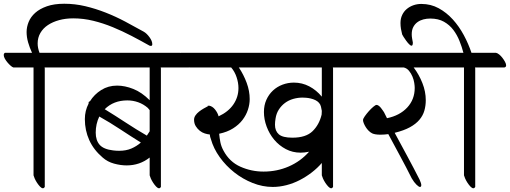

<svg xmlns="http://www.w3.org/2000/svg" viewBox="-52 -969 2722 1025"><path d="M127 -609H19Q13 -611 4.5 -618.5Q-4 -626 -12 -635.5Q-20 -645 -26 -655.5Q-32 -666 -32 -675Q-32 -683 -26 -687H119Q106 -715 98 -743Q90 -771 90 -798Q90 -825 101 -852Q112 -879 136 -900.5Q160 -922 198.5 -935.5Q237 -949 291 -949Q348 -949 403 -936Q458 -923 511.5 -902Q565 -881 616 -854Q667 -827 715 -800Q731 -791 746 -770.5Q761 -750 761 -733Q761 -724 754 -724Q748 -724 745 -726Q699 -752 650 -777.5Q601 -803 550 -824Q499 -845 446 -858Q393 -871 339 -871Q298 -871 263.5 -861.5Q229 -852 203.5 -835Q178 -818 163.5 -793Q149 -768 149 -737Q149 -713 159 -687H298Q305 -686 314.5 -678.5Q324 -671 332 -660.5Q340 -650 346 -639Q352 -628 352 -620Q352 -611 343 -609H186Q187 -607 187 -603V29Q183 36 177 36Q170 36 161.5 27Q153 18 145.5 6.5Q138 -5 133 -16.5Q128 -28 127 -33Z M496 -128Q448 -169 424.5 -221Q401 -273 401 -333Q401 -378 421 -416V-420Q421 -427 428 -428Q451 -465 488.5 -488.5Q526 -512 573 -512Q615 -512 660 -494Q705 -476 747 -434V-609H339Q333 -611 324.5 -618.5Q316 -626 308 -635.5Q300 -645 294 -655.5Q288 -666 288 -675Q288 -683 294 -687H911Q918 -686 927.5 -678.5Q937 -671 945 -660.5Q953 -650 959 -639Q965 -628 965 -620Q965 -611 956 -609H806Q807 -607 807 -603V29Q803 36 797 36Q790 36 781.5 27Q773 18 765.5 6.5Q758 -5 753 -16.5Q748 -28 747 -33V-128Q694 -86 624 -86Q592 -86 557 -95.5Q522 -105 496 -128ZM507 -386Q564 -351 619.5 -314.5Q675 -278 732 -245L747 -268V-381L737 -393Q714 -413 686 -423Q658 -433 628 -433Q554 -433 507 -386ZM552 -166Q560 -165 568 -164.5Q576 -164 584 -164Q621 -164 649 -176Q677 -188 700 -208Q644 -243 589.5 -279Q535 -315 478 -347Q459 -307 459 -261Q459 -220 480 -196Q501 -172 552 -166Z M1074 -226Q1069 -238 1068 -251Q1056 -252 1041.5 -256.5Q1027 -261 1014.5 -271Q1002 -281 993 -295.5Q984 -310 984 -330Q984 -342 991.5 -353Q999 -364 1010.5 -373Q1022 -382 1035 -389.5Q1048 -397 1058 -402V-408L1061 -403L1064 -405Q1082 -402 1096 -384.5Q1110 -367 1115 -348Q1167 -372 1194 -411.5Q1221 -451 1221 -499Q1221 -527 1211 -557Q1201 -587 1182 -609H959Q953 -611 944.5 -618.5Q936 -626 928 -635.5Q920 -645 914 -655.5Q908 -666 908 -675Q908 -683 914 -687H1831Q1838 -686 1847.5 -678.5Q1857 -671 1865 -660.5Q1873 -650 1879 -639Q1885 -628 1885 -620Q1885 -611 1876 -609H1725Q1726 -607 1726 -603V29Q1722 36 1716 36Q1709 36 1700.5 27Q1692 18 1684.5 6.5Q1677 -5 1672 -16.5Q1667 -28 1666 -33V-99Q1643 -72 1612.5 -48.5Q1582 -25 1548 -7.5Q1514 10 1477 19.5Q1440 29 1404 29Q1350 29 1297 8Q1244 -13 1199 -48.5Q1154 -84 1121 -130Q1088 -176 1074 -226ZM1141 -165Q1173 -105 1231.5 -79Q1290 -53 1355 -53Q1427 -53 1490 -80.5Q1553 -108 1598 -159Q1573 -154 1553 -154Q1510 -154 1474 -173Q1438 -192 1412 -223Q1386 -254 1371.5 -293Q1357 -332 1357 -371Q1357 -407 1370 -436Q1383 -465 1405 -485.5Q1427 -506 1456 -517Q1485 -528 1517 -528Q1561 -528 1599 -508Q1637 -488 1666 -453V-609H1223Q1249 -570 1265 -526.5Q1281 -483 1281 -440Q1281 -412 1271.5 -383Q1262 -354 1242.5 -328.5Q1223 -303 1192 -283.5Q1161 -264 1118 -255Q1120 -232 1124.5 -209.5Q1129 -187 1141 -165ZM1416 -303Q1416 -270 1436.5 -252Q1457 -234 1509 -234Q1581 -234 1616.5 -268.5Q1652 -303 1665 -357L1666 -377Q1664 -388 1661.5 -399.5Q1659 -411 1651 -420Q1643 -429 1631.5 -434.5Q1620 -440 1607.5 -443Q1595 -446 1583.5 -447Q1572 -448 1563 -448Q1538 -448 1513.5 -441Q1489 -434 1469.5 -419.5Q1450 -405 1436.5 -384Q1423 -363 1419 -336Q1416 -318 1416 -303Z M1935 -257Q1925 -262 1916 -271Q1907 -280 1900.5 -290.5Q1894 -301 1890 -311Q1886 -321 1886 -328Q1886 -335 1895.5 -348.5Q1905 -362 1917 -375.5Q1929 -389 1941 -399Q1953 -409 1958 -409Q1964 -409 1970.5 -404Q1977 -399 1982 -392.5Q1987 -386 1991.5 -379.5Q1996 -373 1998 -370L2014 -338Q2082 -352 2122 -395Q2162 -438 2162 -500Q2162 -510 2159.5 -526.5Q2157 -543 2150 -560Q2143 -577 2131.5 -591Q2120 -605 2103 -609H1874Q1868 -611 1859.5 -618.5Q1851 -626 1843 -635.5Q1835 -645 1829 -655.5Q1823 -666 1823 -675Q1823 -683 1829 -687H2276Q2283 -686 2292.5 -678.5Q2302 -671 2310 -660.5Q2318 -650 2324 -639Q2330 -628 2330 -620Q2330 -611 2321 -609H2156Q2157 -608 2157 -608Q2185 -571 2203 -525.5Q2221 -480 2221 -434Q2221 -405 2213.5 -378.5Q2206 -352 2187 -329.5Q2168 -307 2136 -289.5Q2104 -272 2055 -260Q2089 -197 2122.5 -135Q2156 -73 2188 -10Q2197 10 2197 19Q2197 29 2190 29Q2184 29 2171.5 17Q2159 5 2146 -17Q2116 -77 2084.5 -135Q2053 -193 2021 -253Q1999 -250 1979 -250Q1950 -250 1935 -257Z M2425 -609H2317Q2311 -611 2302.5 -618.5Q2294 -626 2286 -635.5Q2278 -645 2272 -655.5Q2266 -666 2266 -675Q2266 -683 2272 -687H2422Q2414 -718 2401 -750.5Q2388 -783 2368 -809.5Q2348 -836 2318 -853Q2288 -870 2245 -870Q2226 -870 2208.5 -865.5Q2191 -861 2177 -851Q2163 -841 2154.5 -825Q2146 -809 2146 -786Q2146 -775 2148 -764Q2150 -753 2152 -742Q2152 -725 2145 -725Q2140 -725 2132 -733Q2124 -741 2116.5 -751.5Q2109 -762 2102.5 -772Q2096 -782 2095 -785Q2091 -800 2088.5 -815Q2086 -830 2086 -846Q2086 -870 2095 -889Q2104 -908 2119.5 -921Q2135 -934 2155 -941Q2175 -948 2197 -948Q2248 -948 2290 -925Q2332 -902 2365.5 -865Q2399 -828 2424 -781.5Q2449 -735 2465 -687H2596Q2603 -686 2612.5 -678.5Q2622 -671 2630 -660.5Q2638 -650 2644 -639Q2650 -628 2650 -620Q2650 -611 2641 -609H2484Q2485 -607 2485 -603V29Q2481 36 2475 36Q2468 36 2459.5 27Q2451 18 2443.5 6.5Q2436 -5 2431 -16.5Q2426 -28 2425 -33Z"/></svg>

Font: Asar
Style: Regular
Weight: 400
Designer: Eben Sorkin
Foundry: Eben Sorkin, Pria Ravichandran
Version: Version 1.003; ttfautohint (v1.3) -l 8 -r 50 -G 0 -x 0 -H 45